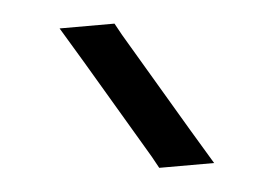

<svg xmlns="http://www.w3.org/2000/svg" viewBox="-32 -778 440 324"><g transform="rotate(-5 188.0 -615.5)"><path d="M115 -680 79 -740H172L183 -720L283 -551L319 -491H226L215 -511Z"/></g></svg>

Font: Nordica Advanced
Style: RegularExtended
Weight: 300
Version: Version 1.07